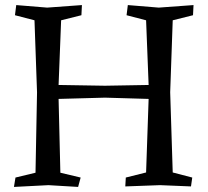

<svg xmlns="http://www.w3.org/2000/svg" viewBox="-20 -730 819 757"><path d="M661 -50 738 -30 733 5 611 0 474 5 476 -30 556 -50 566 -340 394 -345 211 -340 218 -49 298 -30 288 7 171 0 35 7 41 -30 120 -49 126 -366 116 -650 39 -670 44 -710 166 -700 303 -710 301 -670 221 -650 211 -395 394 -392 566 -395 556 -650 479 -670 484 -710 606 -700 743 -710 741 -670 661 -650 651 -366Z"/></svg>

Font: Alike Angular
Style: Regular
Weight: 400
Version: Version 1.210